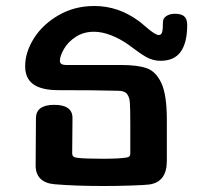

<svg xmlns="http://www.w3.org/2000/svg" viewBox="-20 -615 705 641"><path d="M161 0Q130 -3 114.5 -19Q99 -35 99 -62L100 -220Q100 -265 161 -265Q222 -265 222 -221L221 -104Q221 -96 225 -92.5Q229 -89 239 -88Q264 -85 324 -85Q377 -85 402 -89Q409 -90 412 -93Q415 -96 415 -103V-200Q415 -254 413.5 -273Q412 -292 403.5 -302Q395 -312 373 -312Q300 -314 175 -314Q119 -314 91.5 -333.5Q64 -353 64 -394Q64 -441 93.5 -487.5Q123 -534 176 -564.5Q229 -595 295 -595Q375 -595 443 -545Q449 -541 465 -527Q498 -498 510 -498Q519 -498 521.5 -508.5Q524 -519 524 -541Q524 -554 535.5 -561.5Q547 -569 564 -569Q586 -569 595.5 -560Q605 -551 605 -532Q605 -473 583.5 -442.5Q562 -412 516 -412Q490 -412 467.5 -425Q445 -438 410 -465Q382 -485 351.5 -497Q321 -509 294 -509Q259 -509 233 -492Q207 -475 193.5 -451.5Q180 -428 180 -412Q180 -405 185 -401.5Q190 -398 203 -398H385Q440 -398 470.5 -387Q501 -376 519 -337Q537 -298 537 -215V-78Q537 -7 478 1Q462 3 415.5 4.5Q369 6 326 6Q231 6 161 0Z"/></svg>

Font: Mali SemiBold
Style: Regular
Weight: 600
Designer: Kitiyaporn Chalermlarp | Katatrad Aksorn Co.,Ltd.
Foundry: Cadson Demak Co.,Ltd.
Version: Version 1.000; ttfautohint (v1.6)